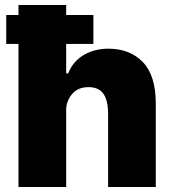

<svg xmlns="http://www.w3.org/2000/svg" viewBox="-20 -749 689 769"><path d="M54 -573H5V-689H54V-729H245V-689H354V-573H245V-455H253Q272 -503 315 -528.5Q358 -554 414 -554Q500 -554 552 -500.5Q604 -447 604 -333V0H413V-291Q413 -346 394.5 -373Q376 -400 334 -400Q292 -400 268.5 -372Q245 -344 245 -308V0H54Z"/></svg>

Font: Mona Sans Black
Style: Regular
Weight: 900
Designer: Deni Anggara
Foundry: GitHub
Version: Version 2.000